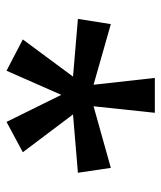

<svg xmlns="http://www.w3.org/2000/svg" viewBox="27 -827 495 589"><g transform="rotate(90 274.5 -532.5)"><path d="M326 -760 306 -572 495 -625 510 -524 331 -509 447 -355 354 -305 271 -473 197 -305 101 -355 215 -509 38 -524 54 -625 240 -572 219 -760Z"/></g></svg>

Font: Noto Sans Thai Medium
Style: Regular
Weight: 500
Designer: Monotype Design Team
Foundry: Monotype Imaging Inc.
Version: Version 2.001